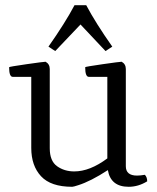

<svg xmlns="http://www.w3.org/2000/svg" viewBox="-20 -705 603 737"><path d="M100 -410H29Q15 -410 15 -447Q15 -449 81.5 -458.5Q148 -468 155 -468Q171 -459 171 -440V-136Q171 -87 199 -67Q227 -47 265 -47Q325 -47 392 -97V-410H321Q307 -410 307 -447Q307 -449 373.5 -458.5Q440 -468 447 -468Q463 -459 463 -440V-67Q463 -31 506 -31Q518 -31 536 -34Q545 -25 545 -9Q511 12 474 12Q405 12 394 -52Q328 -9 280 6Q262 12 257 12Q175 12 137.5 -28.5Q100 -69 100 -137ZM289 -611 192 -509 166 -526Q230 -617 266 -685H311Q347 -617 411 -526L385 -509Z"/></svg>

Font: Mate
Style: Regular
Weight: 400
Designer: Eduardo Rodriguez Tunni
Foundry: Eduardo Rodriguez Tunni
Version: Version 1.002